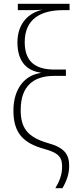

<svg xmlns="http://www.w3.org/2000/svg" viewBox="-20 -780 406 1002"><path d="M269 202H306C329 162 341 126 341 86C341 25 316 -10 228 -34C122 -65 87 -114 88 -209C89 -328 152 -384 263 -384H324V-417H264C163 -417 109 -460 109 -560C109 -682 194 -727 309 -727H343V-760H73V-727H119C150 -727 162 -727 201 -729C133 -714 71 -661 71 -559C71 -450 128 -410 192 -401V-399C110 -388 50 -317 50 -203C50 -84 103 -33 210 -3C291 18 304 46 304 88C305 129 291 165 269 202Z"/></svg>

Font: Noto Sans Condensed ExtraLight
Style: Regular
Weight: 200
Width: 3
Designer: Monotype Design Team
Foundry: Monotype Imaging Inc.
Version: Version 2.013